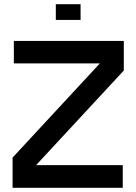

<svg xmlns="http://www.w3.org/2000/svg" viewBox="-20 -895 650 915"><path d="M570 -559 152 -108H565V0H40V-144L456 -593H46V-700H570ZM246 -875H364V-800H246Z"/></svg>

Font: Turret Road ExtraBold
Style: Regular
Weight: 800
Designer: Noponies
Foundry: Noponies
Version: Version 1.001; ttfautohint (v1.8)